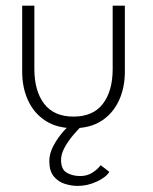

<svg xmlns="http://www.w3.org/2000/svg" viewBox="-20 -430 526 662"><path d="M98.5 -192Q98.5 -116.5 132.2 -72.2Q166 -28 233.5 -28Q301 -28 334.8 -72.2Q368.5 -116.5 368.5 -192V-410.5H410.5V-183Q410.5 -127 389.8 -82.8Q369 -38.5 329.8 -13.2Q290.5 12 233.5 12Q177 12 137.5 -13.2Q98 -38.5 77.2 -82.8Q56.5 -127 56.5 -183V-410.5H98.5ZM247.5 211Q226.5 211 203.8 204Q181 197 165.5 178.2Q150 159.5 150 125Q150 99 164.8 71.5Q179.5 44 201.2 20Q223 -4 242.5 -20L266 0Q250.5 14.5 233 35Q215.5 55.5 203 78.2Q190.5 101 190.5 121.5Q190.5 154 210.2 165.5Q230 177 257 177Q280.5 177 299 165Q317.5 153 327 139.5L357 162.5Q345.5 181.5 313.5 196.2Q281.5 211 247.5 211Z"/></svg>

Font: League Spartan Thin ExtraLight
Style: Regular
Weight: 250
Version: Version 2.002